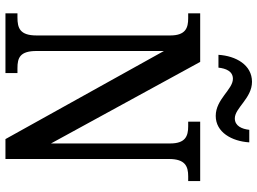

<svg xmlns="http://www.w3.org/2000/svg" viewBox="-140 -804 944 704"><g transform="rotate(90 332.0 -452.0)"><path d="M405 -771C465 -771 498 -830 502 -894H456C453 -867 442 -841 414 -841C376 -841 340 -904 280 -904C218 -904 185 -845 181 -781H228C231 -808 241 -834 269 -834C308 -834 344 -771 405 -771ZM29 0H248V-44H230C192 -44 167 -53 167 -114V-581L490 0H563V-600C563 -659 590 -670 626 -670H644V-714H426V-670H443C479 -670 506 -660 506 -604V-167L207 -714H29V-670H47C82 -670 110 -661 110 -604V-114C110 -53 83 -44 44 -44H29Z"/></g></svg>

Font: Noto Serif Devanagari Condensed Medium
Style: Regular
Weight: 500
Width: 3
Designer: Universal Thirst, Indian Type Foundry and the Monotype Design Team
Foundry: Monotype Imaging Inc.
Version: Version 2.004